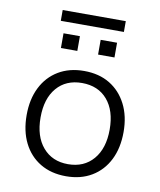

<svg xmlns="http://www.w3.org/2000/svg" viewBox="-86 -834 759 911"><g transform="rotate(10 293.5 -379.0)"><path d="M294 8Q222 8 169.5 -23.5Q117 -55 88.5 -112Q60 -169 60 -246Q60 -322 88.5 -379Q117 -436 169.5 -467.5Q222 -499 293 -499Q365 -499 417 -467.5Q469 -436 498 -379Q527 -322 527 -246Q527 -169 498.5 -112Q470 -55 417.5 -23.5Q365 8 294 8ZM293 -50Q370 -50 415 -102.5Q460 -155 460 -246Q460 -337 415.5 -389Q371 -441 293 -441Q216 -441 171.5 -389Q127 -337 127 -246Q127 -155 172 -102.5Q217 -50 293 -50ZM142 -714V-766H446V-714ZM165 -587V-658H244V-587ZM344 -587V-658H423V-587Z"/></g></svg>

Font: Nunito Sans 9pt Light
Style: Regular
Weight: 300
Version: Version 3.101;gftools[0.9.27]